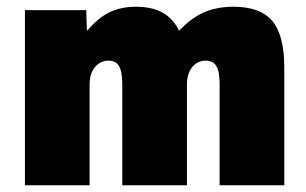

<svg xmlns="http://www.w3.org/2000/svg" viewBox="-20 -550 907 570"><path d="M54 0V-520H236L238 -460H240Q271 -497 305 -513.5Q339 -530 384 -530Q431 -530 462.5 -512.5Q494 -495 511 -460H513Q548 -497 586 -513.5Q624 -530 673 -530Q753 -530 788.5 -487.5Q824 -445 824 -350V0H632V-300Q632 -337 622.5 -353.5Q613 -370 591 -370Q566 -370 550.5 -350.5Q535 -331 535 -300V0H343V-300Q343 -337 333.5 -353.5Q324 -370 302 -370Q286 -370 273 -361Q260 -352 253 -336.5Q246 -321 246 -300V0Z"/></svg>

Font: M PLUS 1 Thin Black
Style: Regular
Weight: 900
Version: Version 1.001